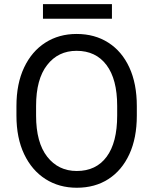

<svg xmlns="http://www.w3.org/2000/svg" viewBox="-20 -882 728 912"><path d="M629.9 -377.9V-333Q629.9 -226.6 594.5 -149.7Q559.1 -72.8 495.1 -31.5Q431.2 9.8 344.7 9.8Q260.7 9.8 196 -31.5Q131.3 -72.8 94.7 -149.7Q58.1 -226.6 58.1 -333V-377.9Q58.1 -484.4 94.5 -561.3Q130.9 -638.2 195.3 -679.4Q259.8 -720.7 343.8 -720.7Q430.2 -720.7 494.6 -679.4Q559.1 -638.2 594.5 -561.3Q629.9 -484.4 629.9 -377.9ZM536.6 -333V-378.9Q536.6 -505.9 485.8 -573.2Q435.1 -640.6 343.8 -640.6Q256.3 -640.6 203.9 -573.2Q151.4 -505.9 151.4 -378.9V-333Q151.4 -205.1 204.3 -137.5Q257.3 -69.8 344.7 -69.8Q436.5 -69.8 486.6 -137.5Q536.6 -205.1 536.6 -333ZM511.7 -862.3V-793H184.1V-862.3Z"/></svg>

Font: Vazirmatn RD UI
Style: Regular
Weight: 400
Designer: Saber Rastikerdar
Foundry: Saber Rastikerdar
Version: Version 33.003